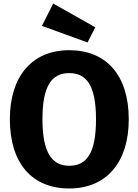

<svg xmlns="http://www.w3.org/2000/svg" viewBox="-20 -1052 786 1090"><path d="M282 -1032 218 -905 477 -811 521 -897ZM373 -767C162 -767 36 -619 36 -375C36 -125 162 18 373 18C584 18 711 -130 711 -375C711 -624 584 -767 373 -767ZM373 -637C473 -637 525 -564 525 -375C525 -185 474 -111 373 -111C275 -111 221 -185 221 -375C221 -564 273 -637 373 -637Z"/></svg>

Font: Glow Sans SC Normal ExtraBold
Style: Regular
Weight: 800
Designer: Ryoko NISHIZUKA (kana, bopomofo & ideographs); Paul D. Hunt (Latin, Greek & Cyrillic); Sandoll Communications, Soo-young
Version: Version 0.93